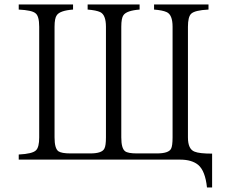

<svg xmlns="http://www.w3.org/2000/svg" viewBox="-20 -770 1040 861"><path d="M64 -750H307.6V-727.1Q249 -722.7 234.9 -702.1Q224.6 -689 224.6 -649.9V-153.8Q224.6 -104.5 241.7 -91.8Q255.9 -82 295.9 -82H384.8Q438 -82 448.2 -104Q455.1 -116.7 455.1 -153.8V-649.9Q455.1 -703.6 429.2 -715.8Q411.1 -724.1 373 -727.1V-750H606V-727.1Q548.3 -722.7 533.7 -702.1Q523.9 -689 523.9 -649.9V-153.8Q523.9 -104.5 541 -91.8Q553.7 -82 593.8 -82H683.1Q736.3 -82 747.1 -103Q753.9 -115.7 753.9 -153.8V-649.9Q753.9 -704.1 727.1 -715.8Q709 -724.1 670.9 -727.1V-750H915V-727.1Q853 -724.1 836.9 -708Q822.8 -693.8 822.8 -649.9V-153.8Q822.8 -100.6 853 -89.8Q874 -81.1 931.2 -81.1V70.8H908.2Q900.4 -3.4 869.1 -30.3Q840.3 -54.2 787.6 -54.2H64V-77.1Q126 -80.1 141.6 -96.2Q155.8 -109.9 155.8 -153.8V-649.9Q155.8 -698.7 138.7 -710.9Q123 -724.1 64 -727.1Z"/></svg>

Font: I.Ming
Style: Regular
Weight: 400
Designer: Ichiten Fonts Project
Version: Version 6.11; Dec 27, 2019